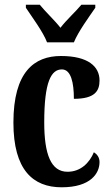

<svg xmlns="http://www.w3.org/2000/svg" viewBox="-20 -786 473 816"><path d="M180 -606H294C312 -651 359 -715 385 -753V-766H326C303 -738 261 -700 237 -668C212 -700 171 -738 149 -766H90V-753C115 -715 163 -651 180 -606ZM242 10C366 10 403 -50 403 -97C403 -117 393 -130 379 -139C360 -93 322 -56 267 -56C197 -56 168 -129 168 -266C168 -440 198 -491 243 -491C282 -491 294 -434 294 -366C384 -366 403 -400 403 -444C403 -503 355 -548 239 -548C126 -548 37 -481 37 -265C37 -64 120 10 242 10Z"/></svg>

Font: Noto Serif Bengali ExtraCondensed
Style: Bold
Weight: 700
Width: 2
Designer: Juan Bruce, Universal Thirst, Indian Type Foundry and the Monotype Design Team.
Foundry: Monotype Imaging Inc.
Version: Version 2.003